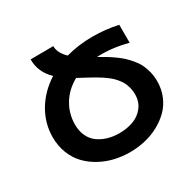

<svg xmlns="http://www.w3.org/2000/svg" viewBox="-154 -868 1061 1046"><g transform="rotate(-30 376.0 -345.0)"><path d="M673.8 -621.1V-507.8Q574.2 -534.7 481 -529.8Q507.8 -514.6 526.6 -503.4Q545.4 -492.2 569.8 -474.9Q594.2 -457.5 611.1 -441.9Q627.9 -426.3 646 -404.5Q664.1 -382.8 674.8 -360.8Q685.5 -338.9 692.4 -310.8Q699.2 -282.7 699.2 -252Q699.2 -202.1 681.2 -159.2Q663.1 -116.2 632.1 -85.7Q601.1 -55.2 560.1 -33.2Q519 -11.2 472.9 -0.7Q426.8 9.8 378.9 9.8Q329.6 9.8 282.7 -1.2Q235.8 -12.2 194.1 -35.2Q152.3 -58.1 121.1 -90.8Q89.8 -123.5 71.5 -169.9Q53.2 -216.3 53.2 -271Q53.2 -357.4 97.4 -432.9Q141.6 -508.3 222.2 -560.1Q161.1 -617.7 161.1 -699.2L304.2 -700.2Q304.2 -655.8 347.2 -616.2Q425.8 -638.2 515.1 -638.2Q595.2 -638.2 673.8 -621.1ZM559.1 -251Q559.1 -269.5 555.2 -286.9Q551.3 -304.2 545.4 -318.4Q539.6 -332.5 529.1 -346.7Q518.6 -360.8 508.5 -371.6Q498.5 -382.3 483.2 -394.3Q467.8 -406.2 455.3 -414.6Q442.9 -422.9 424.1 -433.8Q405.3 -444.8 392.1 -451.9Q378.9 -459 358.4 -470Q337.9 -481 325.2 -487.8Q261.7 -452.6 227.3 -395.5Q192.9 -338.4 192.9 -270Q192.9 -229 208 -197.3Q223.1 -165.5 249.8 -146.7Q276.4 -127.9 309.1 -118.4Q341.8 -108.9 379.9 -108.9Q429.2 -108.9 468.8 -123.8Q508.3 -138.7 533.7 -171.4Q559.1 -204.1 559.1 -251Z"/></g></svg>

Font: LT Superior
Style: Bold
Weight: 400
Designer: Daniel Lyons
Foundry: LyonsType
Version: Version 1.000